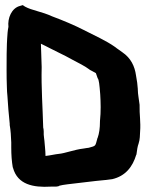

<svg xmlns="http://www.w3.org/2000/svg" viewBox="-20 -747 577 751"><path d="M6 -536C6 -496 5 -452 7 -404C7 -393 8 -383 9 -372C11 -337 14 -301 18 -263V-258C22 -236 23 -214 24 -190V-170C24 -141 26 -115 30 -92L31 -91V-90C49 -25 110 -13 178 -17H187C192 -17 208 -16 213 -21H214C221 -23 229 -24 243 -26C282 -30 346 -39 393 -43H394L417 -46H418C471 -58 499 -95 513 -142L514 -143V-145C516 -160 518 -175 522 -185C528 -203 527 -219 528 -232C531 -269 525 -301 526 -334V-337C524 -356 519 -379 519 -397V-399C518 -415 516 -431 512 -452C507 -488 492 -520 458 -543C448 -551 437 -557 432 -562L430 -563L429 -564C395 -588 348 -609 307 -630C272 -648 227 -667 184 -683C143 -702 105 -706 78 -721L69 -727L59 -724C25 -716 9 -675 13 -642C10 -628 9 -613 8 -596L7 -576ZM140 -576C151 -571 164 -564 174 -559L210 -541C229 -532 246 -523 264 -513C285 -502 313 -488 330 -475L331 -474C338 -470 345 -467 355 -461C357 -455 360 -447 362 -441C367 -436 369 -416 372 -378C374 -346 375 -311 371 -273V-271C371 -246 368 -225 362 -208L361 -207V-206C352 -175 357 -177 327 -169C323 -168 315 -168 307 -166C271 -162 234 -147 209 -145C197 -144 177 -139 158 -137C158 -148 157 -160 156 -171L155 -182C154 -202 150 -216 151 -232V-233C151 -240 150 -244 149 -248C147 -326 141 -404 143 -484V-485Z"/></svg>

Font: Vapor
Style: Blk
Weight: 900
Foundry: Cannot Into Space Fonts
Version: Version 0.179